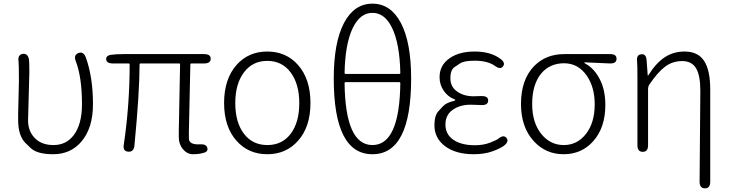

<svg xmlns="http://www.w3.org/2000/svg" viewBox="-20 -828 3984 1047"><path d="M270 13Q181 13 146 -22Q133 -35 120 -47Q79 -87 79 -173Q79 -191 79 -209L83 -377Q83 -395 83 -413Q83 -479 81 -494Q76 -529 103 -534Q131 -539 138 -504Q140 -495 140 -430Q140 -412 139 -394L134 -207Q133 -189 133 -171Q133 -109 175 -70Q211 -37 272 -37Q341 -37 382 -91Q427 -150 427 -260Q427 -407 393 -495Q380 -528 408 -539Q435 -549 448 -515Q487 -407 487 -260Q487 -130 424 -56Q365 13 270 13Z M1072 10Q1052 13 1032 13Q1001 13 978 -14Q955 -41 955 -80Q955 -98 955 -116L962 -477Q962 -482 957 -482H746Q741 -482 741 -477Q741 -323 713 -34Q709 2 679 -1Q649 -3 655 -39Q687 -254 687 -477Q687 -482 682 -482H596Q560 -482 559 -505Q558 -528 594 -530L616 -532Q635 -533 654 -533H1093Q1129 -533 1129 -508Q1129 -482 1093 -482H1023Q1018 -482 1018 -477L1010 -110Q1010 -92 1010 -74Q1010 -37 1072 -41Q1106 -43 1111 -20Q1116 2 1080 8Z M1270 -60Q1202 -136 1202 -266.5Q1202 -397 1270 -474Q1335 -547 1437.5 -547Q1540 -547 1605 -474Q1673 -397 1673 -266.5Q1673 -136 1605 -60Q1540 13 1437.5 13Q1335 13 1270 -60ZM1310 -99Q1357 -37 1438 -37Q1519 -37 1565.5 -99Q1612 -161 1612 -265.5Q1612 -370 1565 -433Q1518 -496 1437.5 -496Q1357 -496 1310 -433Q1263 -370 1263 -265.5Q1263 -161 1310 -99Z M1800 -400Q1800 -596 1855.5 -702Q1911 -808 2011 -808Q2111 -808 2166.5 -702Q2222 -596 2222 -400Q2222 13 2011 13Q1800 13 1800 -400ZM2163 -375Q2163 -380 2158 -380H1864Q1859 -380 1859 -375Q1863 -37 2011 -37Q2159 -37 2163 -375ZM1859 -430Q1859 -425 1864 -425H2158Q2163 -425 2163 -430Q2160 -589 2118 -676Q2078 -758 2011 -758Q1944 -758 1904 -676Q1862 -589 1859 -430Z M2563 13Q2466 13 2407.5 -30.5Q2349 -74 2349 -145Q2349 -200 2372 -223Q2384 -236 2396 -249Q2414 -268 2456 -278Q2463 -280 2463 -282.5Q2463 -285 2455 -288Q2422 -301 2399.5 -333.5Q2377 -366 2377 -407Q2377 -474 2434 -512Q2486 -547 2568 -547Q2656 -547 2709 -507Q2738 -486 2723 -466Q2709 -447 2680 -468Q2640 -497 2569 -497Q2511 -497 2490 -483Q2475 -473 2460 -463Q2436 -448 2436 -402Q2436 -356 2470 -331Q2507 -303 2562 -303Q2580 -303 2598 -304H2606Q2642 -305 2642 -280Q2642 -254 2606 -255L2582 -256Q2564 -257 2546 -257Q2488 -257 2448.5 -229Q2409 -201 2409 -148.5Q2409 -96 2452 -66Q2495 -36 2570 -36Q2616 -36 2652 -50Q2688 -64 2698 -72Q2726 -95 2742 -76Q2757 -56 2729 -34Q2708 -18 2664.5 -2.5Q2621 13 2563 13Z M2891 -58Q2821 -134 2821 -261Q2821 -394 2893 -468Q2957 -533 3057 -533H3307Q3343 -533 3342 -507Q3342 -481 3306 -482L3171 -488Q3166 -488 3166 -486Q3166 -484 3174 -480Q3221 -454 3251 -395.5Q3281 -337 3281 -256Q3281 -131 3214 -57Q3151 13 3053.5 13Q2956 13 2891 -58ZM3223 -259Q3223 -352 3180 -415Q3133 -483 3056 -483Q2979 -483 2932 -428Q2882 -368 2882 -261Q2882 -160 2931 -98.5Q2980 -37 3054 -37Q3128 -37 3175.5 -98Q3223 -159 3223 -259Z M3824 199Q3795 199 3795 163L3799 -333Q3799 -417 3775.5 -456Q3752 -495 3700 -495Q3648 -495 3607.5 -465Q3567 -435 3521 -367Q3514 -356 3514 -343V-36Q3514 0 3485 0Q3456 0 3456 -36V-395Q3456 -479 3454 -494Q3450 -530 3477 -532Q3504 -535 3506 -499L3512 -418Q3512 -413 3515 -417Q3557 -484 3604.5 -515.5Q3652 -547 3713 -547Q3786 -547 3819.5 -496Q3853 -445 3853 -341V163Q3853 199 3824 199Z"/></svg>

Font: Resource Han Rounded KR Light
Style: Regular
Weight: 300
Designer: Cyano Hao (round all glyphs); Ryoko NISHIZUKA 西塚涼子 (kana, bopomofo & ideographs); Paul D. Hunt (Latin, Greek & Cyrillic)
Foundry: Cyano Hao
Version: 0.990